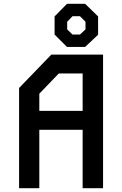

<svg xmlns="http://www.w3.org/2000/svg" viewBox="-20 -986 640 1006"><path d="M249 -700 80 -525V0H186V-306H413V0H520V-700ZM186 -495 288 -601H413V-405H186ZM331 -966 266 -900V-805L331 -740H426L494 -804V-900L426 -966ZM360 -901H399L428 -872V-832L399 -805H360L332 -832V-872Z"/></svg>

Font: Kode Mono SemiBold
Style: Regular
Weight: 600
Monospace: yes
Designer: Isa Ozler
Foundry: Kadena LLC
Version: Version 1.206;gftools[0.9.28]